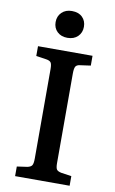

<svg xmlns="http://www.w3.org/2000/svg" viewBox="-100 -971 611 1023"><g transform="rotate(10 205.5 -459.5)"><path d="M58 0V-52L114 -60Q133 -64 139 -74Q145 -84 145 -111V-595Q145 -621 138.5 -630Q132 -639 112 -642L58 -650V-703H353V-650L296 -642Q278 -640 272 -629.5Q266 -619 266 -591V-107Q266 -82 272 -73Q278 -64 298 -60L353 -52V0ZM204 -774Q170 -774 149 -794Q128 -814 128 -846Q128 -878 149 -898.5Q170 -919 204 -919Q240 -919 260.5 -899Q281 -879 281 -847Q281 -815 260 -794.5Q239 -774 204 -774Z"/></g></svg>

Font: Literata 18pt Medium
Style: Regular
Weight: 500
Designer: Latin by Veronika Burian and Jose Scaglione. Greek by Irene Vlachou. Cyrillic by Vera Evstafieva.
Foundry: TypeTogether
Version: Version 3.103;gftools[0.9.29]